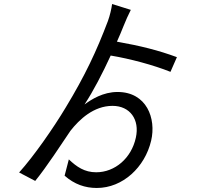

<svg xmlns="http://www.w3.org/2000/svg" viewBox="-20 -862 1040 954"><path d="M859 -578C767 -612 679 -634 561 -655C573 -681 584 -708 594 -733C603 -756 619 -792 630 -813L537 -842C534 -819 526 -784 516 -757C460 -609 403 -487 306 -327C246 -227 149 -87 75 -5L155 37C212 -33 286 -147 330 -212C374 -268 445 -336 539 -336C626 -336 675 -268 655 -178C633 -76 551 -6 458 -6C400 -6 361 -33 322 -70L301 11C350 54 403 72 461 72C590 72 700 -31 731 -163C757 -273 709 -405 564 -405C492 -405 434 -368 400 -343C444 -410 489 -497 530 -586C626 -570 742 -539 827 -505Z"/></svg>

Font: Noto Sans Mono CJK SC Regular
Style: Regular
Weight: 400
Designer: Ryoko NISHIZUKA (kana & ideographs); Paul D. Hunt (Latin, Greek & Cyrillic); Wenlong ZHANG (bopomofo); Sandoll Communica
Foundry: Adobe Systems Incorporated
Version: Version 1.005;PS 1.005;hotconv 1.0.96;makeotf.lib2.5.65012